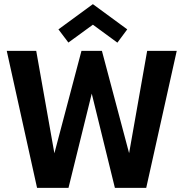

<svg xmlns="http://www.w3.org/2000/svg" viewBox="-20 -905 919 925"><path d="M309.5 -700 261.5 -763.5 427.5 -885 593 -763.5 545.5 -699.5 427.5 -786ZM684.5 0H533.5L422 -454L310 0H158.5L12.5 -660H154.5L242 -166.5L372.5 -660H471L602 -167L689 -660H831.5Z"/></svg>

Font: League Spartan SemiBold
Style: Regular
Weight: 600
Foundry: The League of Moveable Type
Version: Version 2.002